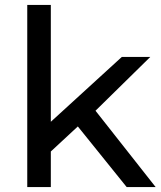

<svg xmlns="http://www.w3.org/2000/svg" viewBox="-20 -762 656 782"><path d="M297 -247 496 0H614L369 -311L592 -530H476L187 -266V-742H91V0H187V-145Z"/></svg>

Font: ICO Headline
Style: Regular
Weight: 500
Designer: Julieta Ulanovsky
Foundry: Julieta Ulanovsky
Version: Version 7.200